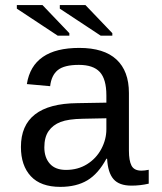

<svg xmlns="http://www.w3.org/2000/svg" viewBox="-20 -727 640 757"><path d="M537.6 -54.2Q550.3 -54.2 566.4 -57.6V-2.9Q533.2 4.9 498.5 4.9Q449.7 4.9 427.5 -20.8Q405.3 -46.4 402.3 -101.1H399.4Q367.7 -42 324.5 -16.1Q281.2 9.8 217.8 9.8Q140.6 9.8 101.6 -32.2Q62.5 -74.2 62.5 -147.5Q62.5 -317.9 284.2 -320.3L399.4 -322.3V-351.1Q399.4 -415 373.5 -443.1Q347.7 -471.2 291 -471.2Q233.4 -471.2 208 -450.7Q182.6 -430.2 177.7 -387.2L85.9 -395.5Q108.4 -538.1 292.5 -538.1Q390.1 -538.1 439.2 -492.4Q488.3 -446.8 488.3 -360.4V-132.8Q488.3 -93.8 498.5 -74Q508.8 -54.2 537.6 -54.2ZM240.2 -57.1Q287.1 -57.1 323.2 -79.6Q359.4 -102.1 379.4 -139.6Q399.4 -177.2 399.4 -217.3V-260.7L306.6 -258.8Q249 -257.8 218.8 -246.1Q188.5 -234.4 171.6 -210.2Q154.8 -186 154.8 -146Q154.8 -106 176.5 -81.5Q198.2 -57.1 240.2 -57.1ZM377 -586.4 215.8 -692.9V-707H316.9L422.9 -596.2V-586.4ZM207.5 -586.4 46.4 -692.9V-707H147.5L253.4 -596.2V-586.4Z"/></svg>

Font: Liberation Mono
Style: Regular
Weight: 400
Monospace: yes
Designer: Steve Matteson
Foundry: Ascender Corporation
Version: Version 2.1.5